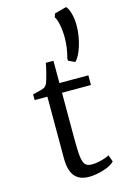

<svg xmlns="http://www.w3.org/2000/svg" viewBox="-142 -1016 706 1090"><g transform="rotate(-15 211.0 -470.5)"><path d="M54 0ZM215 -546H385V-489H215V-228Q215 -150 219 -115Q223 -80 235 -66Q247 -52 275 -52Q301 -52 332.5 -60.5Q364 -69 378 -78L392 -38Q372 -16 325.5 -2Q279 12 241 12Q185 12 157 -21.5Q129 -55 129 -128V-489H54V-523L76 -528Q108 -535 120 -540.5Q132 -546 141 -564Q147 -579 157.5 -619.5Q168 -660 170 -677H215ZM294 -668Q311 -728 311 -788Q311 -830 303.5 -866Q296 -902 286 -913L293 -934L363 -953Q377 -939 385.5 -906.5Q394 -874 394 -838Q394 -779 376 -720Q358 -661 333 -638L295 -656Z"/></g></svg>

Font: Martel
Style: Regular
Weight: 400
Designer: Dan Reynolds
Foundry: Dan Reynolds
Version: Version 1.001; ttfautohint (v1.1) -l 5 -r 5 -G 72 -x 0 -D la